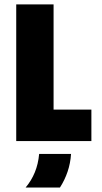

<svg xmlns="http://www.w3.org/2000/svg" viewBox="-20 -645 467 878"><path d="M54.2 0V-625H225V-143.8H397.9V0ZM97.2 212.5Q123.6 181.2 139.2 143.1Q154.9 104.9 159 59H304.9Q302.1 101.4 289.2 139.6Q276.4 177.8 254.2 212.5Z"/></svg>

Font: Afacad Flux ExtraBold
Style: Regular
Weight: 800
Designer: Kristian Moeller
Foundry: Dicotype
Version: Version 1.100